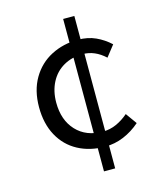

<svg xmlns="http://www.w3.org/2000/svg" viewBox="-114 -813 781 932"><g transform="rotate(-15 276.5 -347.0)"><path d="M68.2 -346.2Q68.2 -430 103.8 -490.6Q139.4 -551.2 200.3 -582.6Q261.2 -614 335.2 -614Q384.6 -614 423.6 -596.2Q462.6 -578.4 495 -548.4L451.4 -492.8Q400 -540.6 339.8 -540.6Q285.4 -540.6 243.1 -516.5Q200.8 -492.4 177.7 -448Q154.6 -403.6 154.6 -346.2Q154.6 -257.8 204.2 -204.8Q253.8 -151.8 337.8 -151.8Q373.6 -151.8 405.9 -166.4Q438.2 -181 466.2 -205.4L506.2 -149.4Q467.8 -115.8 422.9 -97.1Q378 -78.4 329.8 -78.4Q253 -78.4 193.7 -110.2Q134.4 -142 101.3 -202.5Q68.2 -263 68.2 -346.2ZM348.4 -730V36H292.2V-730Z"/></g></svg>

Font: 寒蝉端黑体 Light
Style: Regular
Weight: 300
Designer: ChillDuanSans {Warren2060}; 
Source Han Sans {Ryoko NISHIZUKA 西塚涼子 (kana, bopomofo & ideographs); Paul D. Hunt (Latin, G
Foundry: ChillType&Adobe
Version: Version 1.300;Glyphs 3.3 (3306)